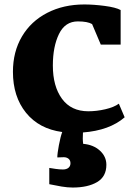

<svg xmlns="http://www.w3.org/2000/svg" viewBox="-20 -581 594 861"><path d="M457 158Q457 211 415.5 235.5Q374 260 306 260Q283 260 256 255.5Q229 251 201 245V172Q212 174 230 176.5Q248 179 262 179Q278 179 287 171.5Q296 164 296 151Q296 138 287.5 131Q279 124 266 124L237 125Q237 108 244 70.5Q251 33 259 11Q155 -3 96.5 -75.5Q38 -148 38 -259Q38 -349 78.5 -417.5Q119 -486 192 -523.5Q265 -561 358 -561Q400 -561 449.5 -554.5Q499 -548 521 -536V-381H432L393 -473Q373 -485 329 -485Q272 -485 244.5 -428.5Q217 -372 217 -287Q217 -194 258 -138Q299 -82 376 -82Q413 -82 452 -91Q491 -100 513 -116L539 -55Q471 4 352 13Q350 43 353 64Q399 68 428 94.5Q457 121 457 158Z"/></svg>

Font: Martel Heavy
Style: Regular
Weight: 900
Designer: Dan Reynolds
Foundry: Dan Reynolds
Version: Version 1.001; ttfautohint (v1.1) -l 5 -r 5 -G 72 -x 0 -D la